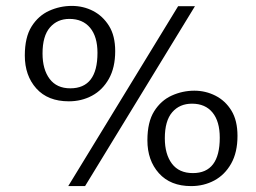

<svg xmlns="http://www.w3.org/2000/svg" viewBox="-20 -618 867 650"><path d="M64 -430Q64 -492 87 -528.5Q110 -565 146.5 -581.5Q183 -598 223 -598Q262 -598 295 -581Q328 -564 349 -530.5Q370 -497 370 -445Q370 -389 348.5 -351Q327 -313 291.5 -294Q256 -275 213 -275Q142 -275 103 -318.5Q64 -362 64 -430ZM583 -597H640L268 12H211ZM124 -437Q124 -383 148 -351Q172 -319 218 -319Q310 -319 310 -439Q310 -494 285 -524Q260 -554 215 -554Q174 -554 149 -525Q124 -496 124 -437ZM479 -143Q479 -205 502 -241.5Q525 -278 561.5 -294.5Q598 -311 638 -311Q676 -311 709.5 -294Q743 -277 763.5 -243.5Q784 -210 784 -158Q784 -102 762.5 -64Q741 -26 705.5 -7Q670 12 627 12Q557 12 518 -31.5Q479 -75 479 -143ZM538 -150Q538 -96 562 -64Q586 -32 633 -32Q724 -32 724 -152Q724 -207 699.5 -237Q675 -267 630 -267Q588 -267 563 -238Q538 -209 538 -150Z"/></svg>

Font: Literata 12pt Light
Style: Italic
Weight: 300
Italic angle: -2°
Designer: Latin by Veronika Burian and Jose Scaglione. Greek by Irene Vlachou. Cyrillic by Vera Evstafieva
Foundry: TypeTogether
Version: Version 3.002